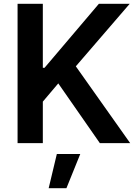

<svg xmlns="http://www.w3.org/2000/svg" viewBox="-20 -747 717 1002"><path d="M71.7 0V-727.3H203.5V-393.1H212.4L496.1 -727.3H657L375.7 -400.9L659.4 0H501.1L284.1 -311.8L203.5 -216.6V0ZM234 235.1 276.6 56.8H398.8L326.7 235.1Z"/></svg>

Font: Inter Zeller Semi Bold
Style: Regular
Weight: 600
Designer: Rasmus Andersson; Joe Bland
Foundry: zeller
Version: Version 3.015;git-dec3a8cb1